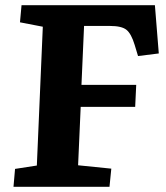

<svg xmlns="http://www.w3.org/2000/svg" viewBox="-20 -720 641 740"><path d="M38 -69 122 -82 145 -617 57 -634 63 -700H577L592 -514L512 -504L499 -547Q486 -590 467.5 -605Q449 -620 404 -620H304L294 -393H505L501 -308H291L281 -83L409 -70L402 0H32Z"/></svg>

Font: Literata 12pt
Style: Bold Italic
Weight: 700
Italic angle: -2°
Designer: Latin by Veronika Burian and Jose Scaglione. Greek by Irene Vlachou. Cyrillic by Vera Evstafieva
Foundry: TypeTogether
Version: Version 3.002